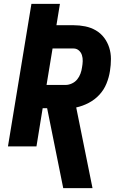

<svg xmlns="http://www.w3.org/2000/svg" viewBox="-20 -755 640 990"><path d="M306 215 223 -197H200L168 0H21L142 -735H289L271 -625H359Q390 -625 419.5 -619Q449 -613 474 -598.5Q499 -584 516.5 -561Q534 -538 543 -510Q552 -482 552 -451Q552 -420 547 -389Q542 -356 529 -324Q516 -292 492.5 -266.5Q469 -241 437.5 -224.5Q406 -208 373 -201L457 215ZM220 -317H318Q334 -317 350.5 -324.5Q367 -332 378 -345.5Q389 -359 395 -375.5Q401 -392 403 -408Q406 -424 406.5 -440Q407 -456 402.5 -470.5Q398 -485 386.5 -495Q375 -505 359 -505H251Z"/></svg>

Font: Iosevka SS04 Hv Ex Obl
Style: Regular
Weight: 900
Width: 7
Italic angle: -9°
Monospace: yes
Designer: Belleve Invis
Foundry: Belleve Invis
Version: Version 19.0.0; ttfautohint (v1.8.4)